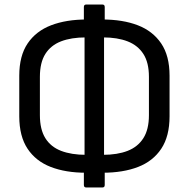

<svg xmlns="http://www.w3.org/2000/svg" viewBox="-20 -751 833 847"><path d="M359 11Q270 11 204 -14.5Q138 -40 101.5 -95Q65 -150 65 -238V-417Q65 -505 102 -559.5Q139 -614 205.5 -639.5Q272 -665 362 -665H431Q522 -665 588 -639.5Q654 -614 691 -559.5Q728 -505 728 -417V-238Q728 -150 691.5 -95Q655 -40 589 -14.5Q523 11 433 11ZM359 -68H434Q498 -68 543 -85.5Q588 -103 612.5 -141.5Q637 -180 637 -243V-412Q637 -475 612.5 -513Q588 -551 543 -568.5Q498 -586 434 -586H359Q294 -586 249 -568.5Q204 -551 180 -513Q156 -475 156 -412V-243Q156 -180 180 -141.5Q204 -103 249.5 -85.5Q295 -68 359 -68ZM360 76Q350 76 350 65V-22L353 -40V-615L350 -633V-720Q350 -731 360 -731H432Q442 -731 442 -720V-633L439 -615V-40L442 -22V65Q442 76 432 76Z"/></svg>

Font: Sofia Sans Semi Condensed Medium
Style: Regular
Weight: 500
Designer: Botio Nikoltchev, Ani Petrova
Foundry: lettersoup
Version: Version 4.100